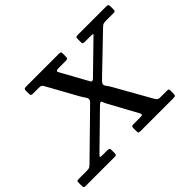

<svg xmlns="http://www.w3.org/2000/svg" viewBox="-214 -1016 1281 1281"><g transform="rotate(-45 427.0 -375.0)"><path d="M194 -684H142.5Q128.5 -684 124.8 -687.8Q121 -691.5 121 -705V-730.5Q121 -743 125.2 -746.5Q129.5 -750 141.5 -750H451Q462 -750 466.2 -747.2Q470.5 -744.5 470.5 -732.5V-704.5Q470.5 -691.5 467 -687.8Q463.5 -684 451 -684H385Q366 -684 361.2 -679.2Q356.5 -674.5 363.5 -663.5L458 -492Q466 -479 469.2 -471.8Q472.5 -464.5 480.5 -464.5Q487.5 -464.5 495.8 -473.2Q504 -482 518 -495L692.5 -665Q702.5 -674 705.8 -679Q709 -684 684.5 -684H630.5Q616.5 -684 613 -687Q609.5 -690 609.5 -703.5V-731Q609.5 -744 613.2 -747Q617 -750 630.5 -750H897.5Q911 -750 914.5 -745.8Q918 -741.5 918 -727.5V-701.5Q918 -689 913.8 -686.5Q909.5 -684 896.5 -684H831Q809 -684 801.5 -679.8Q794 -675.5 783.5 -665.5L547.5 -439Q532.5 -425 523.5 -415Q514.5 -405 514.5 -396Q514.5 -386 524 -374.2Q533.5 -362.5 545 -342.5L686.5 -91.5Q693.5 -79.5 700.2 -72.8Q707 -66 726.5 -66H787Q799 -66 801.5 -62Q804 -58 804 -45.5V-25Q804 -8 799.5 -4Q795 0 778.5 0H473.5Q461 0 456.2 -2.5Q451.5 -5 451.5 -18V-45.5Q451.5 -59 455.2 -62.5Q459 -66 472 -66H533Q554.5 -66 556 -71.8Q557.5 -77.5 550.5 -90L443 -287Q433.5 -304.5 430.2 -315Q427 -325.5 421 -325.5Q415.5 -325.5 405.8 -316.5Q396 -307.5 383.5 -295L170 -86Q158 -74.5 158.2 -70.2Q158.5 -66 182.5 -66H223Q236 -66 240.8 -63Q245.5 -60 245.5 -46V-20Q245.5 -7.5 242.5 -3.8Q239.5 0 227.5 0H-43Q-55.5 0 -59.8 -3Q-64 -6 -64 -18.5V-50Q-64 -60.5 -60.5 -63.2Q-57 -66 -45.5 -66H27Q50.5 -66 58 -71Q65.5 -76 77 -87L344.5 -349Q360.5 -364.5 370 -374.5Q379.5 -384.5 379.5 -394.5Q379.5 -405 369.8 -417.8Q360 -430.5 348.5 -451.5L228.5 -668Q223 -678 216.5 -681Q210 -684 194 -684Z"/></g></svg>

Font: Besley* Medium
Style: Italic
Weight: 500
Italic angle: -13°
Designer: Owen Earl
Foundry: indestructible type*
Version: Version 3.000; ttfautohint (v1.8.3)